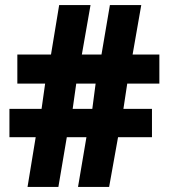

<svg xmlns="http://www.w3.org/2000/svg" viewBox="-20 -733 662 753"><path d="M479 -405 464 -306H576V-195H443L408 0H286L319 -195H242L209 0H88L120 -195H17V-306H143L157 -405H48V-519H180L212 -713H335L301 -519H378L411 -713H534L500 -519H605V-405ZM265 -306H342L355 -405H279Z"/></svg>

Font: Noto Sans Disp ExtBd
Style: Regular
Weight: 800
Designer: Monotype Design Team
Foundry: Monotype Imaging Inc.
Version: Version 2.000;GOOG;noto-source:20170915:90ef993387c0; ttfaut